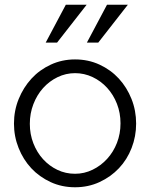

<svg xmlns="http://www.w3.org/2000/svg" viewBox="-20 -781 635 811"><path d="M297 10Q241 10 193.5 -12Q146 -34 112 -70.5Q78 -107 58.5 -156Q39 -205 39 -259Q39 -314 59 -363Q79 -412 113 -449Q147 -486 194.5 -508Q242 -530 297 -530Q353 -530 400.5 -508Q448 -486 482 -449Q516 -412 535.5 -363Q555 -314 555 -259Q555 -205 536 -156Q517 -107 482.5 -70.5Q448 -34 400.5 -12Q353 10 297 10ZM106 -258Q106 -214 121 -175.5Q136 -137 162 -108.5Q188 -80 222.5 -63.5Q257 -47 297 -47Q336 -47 371 -64Q406 -81 432.5 -110Q459 -139 474 -177.5Q489 -216 489 -260Q489 -304 474 -342.5Q459 -381 432.5 -410Q406 -439 371 -455.5Q336 -472 297 -472Q258 -472 223 -455Q188 -438 162 -409Q136 -380 121 -341Q106 -302 106 -258ZM395 -601H347L432 -761H520ZM221 -601H173L258 -761H346Z"/></svg>

Font: Rising Sun Light
Style: Regular
Weight: 300
Designer: Matt McInerney, Pablo Impallari, Rodrigo Fuenzalida (Raleway font), Stephen Hutchings (Greek), Cristiano Sobral (main ch
Foundry: The Rising Sun Project Authors
Version: Version 4.327; ttfautohint (v1.8.4.7-5d5b-dirty)